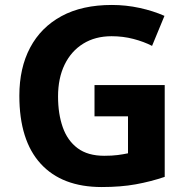

<svg xmlns="http://www.w3.org/2000/svg" viewBox="-20 -744 764 774"><path d="M361 -401H644V-31Q588 -12 527.5 -1Q467 10 390 10Q230 10 144 -84Q58 -178 58 -358Q58 -470 101.5 -552Q145 -634 228 -679Q311 -724 431 -724Q488 -724 543 -712Q598 -700 643 -680L593 -559Q560 -576 518 -587Q476 -598 430 -598Q364 -598 315.5 -568Q267 -538 240.5 -483.5Q214 -429 214 -355Q214 -285 233 -231Q252 -177 293 -146.5Q334 -116 400 -116Q432 -116 454.5 -119Q477 -122 496 -126V-275H361Z"/></svg>

Font: Noto Sans Telugu
Style: Bold
Weight: 700
Designer: Jelle Bosma - Monotype Design Team
Foundry: Monotype Imaging Inc.
Version: Version 2.005; ttfautohint (v1.8.4.7-5d5b)